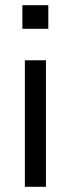

<svg xmlns="http://www.w3.org/2000/svg" viewBox="-20 -718 272 738"><path d="M66 -607.3V-698H165.7V-607.3ZM75.6 0V-486.3H156.6V0Z"/></svg>

Font: Nunito Sans 12pt ExtraLight
Style: Regular
Weight: 200
Designer: Vernon Adams
Foundry: Vernon Adams
Version: Version 3.101;gftools[0.9.27]